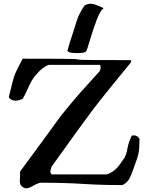

<svg xmlns="http://www.w3.org/2000/svg" viewBox="-20 -1025 790 1037"><path d="M540 -980.5Q522.5 -970.7 502.4 -918Q482.4 -865.2 466.3 -810.1Q450.2 -754.9 445.3 -748Q439.5 -738.3 397.5 -738.3Q344.7 -738.3 344.7 -752V-752.9Q354.5 -791 373 -844.7Q378.9 -861.3 385.7 -884.3Q392.6 -907.2 397 -919.9Q401.4 -932.6 411.1 -952.6Q420.9 -972.7 436.5 -995.1Q453.1 -1004.9 470.7 -1004.9Q491.2 -1004.9 540 -980.5ZM102.5 -14.6Q86.9 -24.4 86.9 -46.9Q86.9 -52.7 87.9 -64.5Q88.9 -76.2 88.9 -83Q88.9 -92.8 87.9 -97.7Q149.4 -180.7 215.8 -271.5Q282.2 -362.3 294.9 -380.4Q307.6 -398.4 349.1 -448.7Q390.6 -499 416 -527.3Q441.4 -555.7 519.5 -641.6Q523.4 -652.3 523.4 -662.1Q523.4 -670.9 519.5 -674.8H244.1Q212.9 -665 177.7 -625Q160.2 -605.5 150.4 -587.4Q140.6 -569.3 128.4 -542Q116.2 -514.6 102.5 -491.2Q81.1 -481.4 63.5 -481.4Q39.1 -481.4 27.3 -500Q32.2 -519.5 38.6 -545.4Q44.9 -571.3 47.4 -580.6Q49.8 -589.8 54.2 -605Q58.6 -620.1 64.5 -632.8Q70.3 -645.5 79.1 -663.1Q87.9 -680.7 102.5 -708Q236.3 -708 306.2 -707.5Q376 -707 384.8 -706.1Q393.6 -705.1 399.9 -704.1Q406.2 -703.1 413.6 -702.1Q420.9 -701.2 488.3 -700.7Q555.7 -700.2 686.5 -700.2Q688.5 -696.3 688.5 -694.3Q688.5 -688.5 679.7 -678.7Q670.9 -668.9 669.9 -667Q537.1 -505.9 478.5 -428.2Q419.9 -350.6 258.8 -125Q252 -104.5 252 -99.6Q252 -89.8 258.8 -83H558.6Q589.8 -95.7 608.4 -114.7Q627 -133.8 650.4 -169.9Q663.1 -190.4 668 -221.7Q672.9 -252.9 691.4 -292Q695.3 -293.9 703.1 -293.9Q721.7 -293.9 733.4 -275.4Q733.4 -225.6 728.5 -199.7Q723.6 -173.8 708 -133.8Q705.1 -126 698.7 -107.9Q692.4 -89.8 689 -81.5Q685.5 -73.2 679.2 -61Q672.9 -48.8 663.6 -40.5Q654.3 -32.2 641.6 -25.4Q523.4 -25.4 427.2 -31.7Q331.1 -38.1 200.2 -38.1Q184.6 -36.1 159.7 -22Q134.8 -7.8 123 -7.8Q112.3 -7.8 102.5 -14.6Z"/></svg>

Font: LPEducational
Style: Medium
Weight: 500
Designer: Based on Essays1743, by John Stracke, which says:

Based on the typeface in a 1743 English translation of the essays of 
Version: Version 001.204